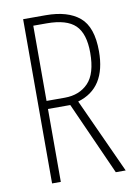

<svg xmlns="http://www.w3.org/2000/svg" viewBox="-82 -768 580 822"><g transform="rotate(-10 208.0 -357.0)"><path d="M175 -714Q271 -714 322 -671Q373 -628 373 -523Q373 -362 248 -326L397 0H354L212 -317H115V0H77V-714ZM173 -679H115V-352H194Q258 -352 296.5 -392Q335 -432 335 -523Q335 -606 297.5 -642.5Q260 -679 173 -679Z"/></g></svg>

Font: Noto Sans Gujarati UI ExtraCondensed ExtraLight
Style: Regular
Weight: 200
Width: 2
Designer: Jelle Bosma - Monotype Design Team, Universal Thirst
Foundry: Monotype Imaging Inc.
Version: Version 2.106; ttfautohint (v1.8.4.7-5d5b)